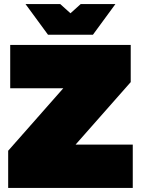

<svg xmlns="http://www.w3.org/2000/svg" viewBox="-20 -920 690 940"><path d="M20 0V-182L290 -488H30V-700H620V-518L350 -212H630V0ZM215 -750 105 -900H275L325 -855L375 -900H545L435 -750Z"/></svg>

Font: Golos Text Black
Style: Regular
Weight: 900
Designer: A.Korolkova, Vitaly Kuzmin
Foundry: ParaType Ltd
Version: Version 2.004